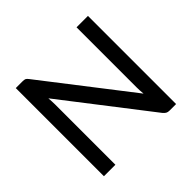

<svg xmlns="http://www.w3.org/2000/svg" viewBox="-170 -912 1106 1106"><g transform="rotate(-45 383.0 -359.0)"><path d="M676.5 -718V0H622.5Q610 0 601.8 -4.5Q593.5 -9 585 -19L179.5 -543.5Q180.5 -530 181.2 -517Q182 -504 182 -492.5V0H88.5V-718H143.5Q157.5 -718 164.5 -714.8Q171.5 -711.5 180 -700L586.5 -175Q585 -189.5 584.2 -203.2Q583.5 -217 583.5 -229V-718Z"/></g></svg>

Font: LatoLatin Medium
Style: Regular
Weight: 500
Designer: Lukasz Dziedzic with Adam Twardoch and Botio Nikoltchev
Foundry: tyPoland Lukasz Dziedzic
Version: Version 2.015; 2015-08-06; http://www.latofonts.com/